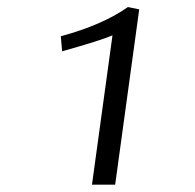

<svg xmlns="http://www.w3.org/2000/svg" viewBox="-20 -853 538 530"><path d="M297.9 -343.3H233.9L290.5 -755.4Q257.8 -741.2 151.4 -711.4L147.9 -752.9Q263.2 -784.2 333 -833.5H333.5L364.3 -827.1Z"/></svg>

Font: HaufeMerriweatherSansLt
Style: Italic
Weight: 300
Designer: Eben Sorkin ( eben@eyebytes.com )
Foundry: Eben Sorkin
Version: Version 1.56